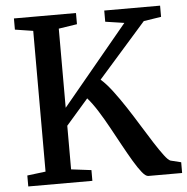

<svg xmlns="http://www.w3.org/2000/svg" viewBox="-53 -795 823 846"><g transform="rotate(-5 359.0 -371.5)"><path d="M38 0V-48.5L119.5 -58.5V-681L39.5 -693.5V-743H314V-693.5L232.5 -681V-331L522.5 -681L439 -693.5V-743H686V-693.5L608.5 -681.5L396.5 -441Q420.5 -420 447.2 -384.8Q474 -349.5 501.5 -307.5Q529 -265.5 555 -223Q581 -180.5 604 -144.8Q627 -109 644.5 -85.8Q662 -62.5 672 -59L718.5 -47.5V0H569Q557.5 0 541.5 -19.8Q525.5 -39.5 506 -72.2Q486.5 -105 464.5 -145.2Q442.5 -185.5 420 -226.5Q397.5 -267.5 374.8 -303.5Q352 -339.5 330.5 -364L232.5 -251.5V-58.5L321.5 -47.5V0Z"/></g></svg>

Font: Merriweather 28pt Medium
Style: Regular
Weight: 500
Version: Version 2.100